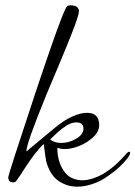

<svg xmlns="http://www.w3.org/2000/svg" viewBox="-20 -680 508 720"><path d="M269 20Q231 20 199 -2Q167 -24 153 -76Q152 -83 149.5 -98.5Q147 -114 144 -140Q114 -113 71 -46Q66 -38 58.5 -26.5Q51 -15 40 0Q36 4 29 4Q11 4 11 -16Q11 -20 37 -101Q211 -636 231 -656Q235 -660 244 -660Q276 -660 276 -637Q276 -623 249 -554Q226 -496 202 -439Q178 -382 154 -325Q78 -139 79 -112L186 -201Q221 -230 252 -243.5Q283 -257 306 -257Q352 -257 352 -211Q352 -187 330.5 -166.5Q309 -146 279 -133.5Q249 -121 222 -121Q208 -121 195 -126Q195 -76 218 -41Q231 -21 249.5 -12.5Q268 -4 288 -4Q308 -4 329 -11Q350 -18 367 -28Q397 -47 416.5 -65Q436 -83 456 -106Q461 -111 464 -111Q468 -111 468 -106Q468 -103 465 -97.5Q462 -92 460 -89Q446 -71 428 -54Q410 -37 385 -20Q359 -1 328.5 9.5Q298 20 269 20ZM210 -144Q239 -144 266 -160Q293 -176 293 -198Q293 -221 266 -221Q249 -221 231 -210Q213 -199 197 -184.5Q181 -170 168 -157Q184 -144 210 -144Z"/></svg>

Font: Lavishly Yours
Style: Regular
Weight: 400
Designer: Robert E. Leuschke
Foundry: Robert E. Leuschke
Version: Version 1.010; ttfautohint (v1.8.3)